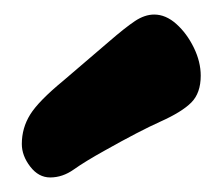

<svg xmlns="http://www.w3.org/2000/svg" viewBox="-20 -894 306 264"><path d="M67 -783Q107 -817 129.5 -836.5Q152 -856 165.5 -865Q179 -874 192 -874Q208 -874 222.5 -861Q237 -848 246.5 -828.5Q256 -809 256 -790Q256 -766 243 -753Q230 -740 201 -727Q172 -714 124 -687Q97 -672 81.5 -661Q66 -650 49 -650Q33 -650 21.5 -665Q10 -680 10 -696Q10 -718 21.5 -736.5Q33 -755 67 -783Z"/></svg>

Font: Kalam Variable Light
Style: Regular
Weight: 300
Designer: Lipi Raval, Jonny Pinhorn
Foundry: Indian Type Foundry
Version: Version 3.000